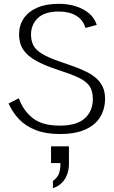

<svg xmlns="http://www.w3.org/2000/svg" viewBox="-20 -688 592 996"><path d="M290.1 7.2Q217.6 7.2 165.4 -13.2Q113.1 -33.7 78.9 -69.6Q44.7 -105.6 24.5 -151.2L77.7 -178.2Q100.4 -114.2 149.9 -75.2Q199.4 -36.3 290.1 -36.3Q378.1 -36.3 419.9 -74.2Q461.6 -112.2 461.6 -173.9Q461.6 -217.6 443.3 -242.9Q425 -268.3 384.1 -287Q343.2 -305.7 275.2 -327.4Q210 -348.8 166.3 -373.3Q122.5 -397.8 100.7 -430.4Q78.9 -463 78.9 -508.7Q78.9 -555.2 102.2 -591.1Q125.6 -627 171.8 -647.6Q217.9 -668.2 285.1 -668.2Q332.4 -668.2 372.4 -655.7Q412.5 -643.1 441.5 -619.1Q470.5 -595 481.9 -558.7L423.4 -543Q411.5 -584.6 375.4 -606.4Q339.2 -628.2 285.1 -628.2Q212 -628.2 176.4 -594.2Q140.9 -560.2 140.9 -508.7Q140.9 -477.1 152.9 -453.3Q164.8 -429.5 197.7 -409.2Q230.5 -389 292.6 -367.8Q331.1 -354.8 366.1 -342.1Q401.1 -329.4 430.2 -314.7Q459.3 -300 480.5 -280.9Q501.7 -261.8 513.4 -236.1Q525 -210.4 525 -175.6Q525 -123.3 500.1 -81.7Q475.2 -40 423.3 -16.4Q371.5 7.2 290.1 7.2ZM254.5 287.9V250.9Q280.7 231.2 287 209.2Q293.4 187.3 293.4 164.9V157.8H244.8V71.1H337.6V165.8Q337.6 179.5 334 197Q330.4 214.6 321.6 232Q312.9 249.3 296.5 264.5Q280.1 279.6 254.5 287.9Z"/></svg>

Font: Panamera Thin
Style: Regular
Weight: 100
Designer: Bastien Sozeau
Foundry: NBR — Bastien Sozeau
Version: Version 3.003;gftools[0.9.33]